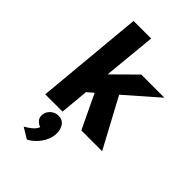

<svg xmlns="http://www.w3.org/2000/svg" viewBox="-281 -791 1162 1162"><g transform="rotate(45 300.0 -210.0)"><path d="M384.5 0 280.5 -218 240.5 -183.5 223.5 0H75.5L139.5 -692H290L257 -352L402 -495.5H600L393.5 -314.5L562.5 0ZM191 272.5 121.5 230.5Q145.5 217 166 200.2Q186.5 183.5 194.5 162Q175.5 156 161.8 140.5Q148 125 150 100.5Q152.5 73 173.8 53.8Q195 34.5 224.5 34.5Q261.5 34.5 278.8 64Q296 93.5 292 130.5Q287.5 173 259.2 212Q231 251 191 272.5Z"/></g></svg>

Font: Karla ExtraBold
Style: Italic
Weight: 800
Italic angle: -8°
Designer: Jonathan Pinhorn
Version: Version 2.004;gftools[0.9.33]